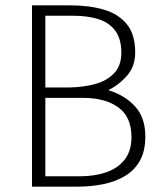

<svg xmlns="http://www.w3.org/2000/svg" viewBox="-20 -700 605 720"><path d="M269 0Q322 0 368 -9.5Q414 -19 449.5 -40.5Q485 -62 505 -98Q525 -134 525 -188Q525 -259 486.5 -301Q448 -343 386 -362Q427 -382 457 -417Q487 -452 487 -503Q487 -571 455.5 -609.5Q424 -648 369 -664Q314 -680 242 -680H100V0ZM254 -641Q309 -641 349.5 -628Q390 -615 412.5 -584.5Q435 -554 435 -502Q435 -454 408 -425.5Q381 -397 337 -385Q293 -373 241 -372H150V-641ZM292 -333Q374 -333 423.5 -297.5Q473 -262 473 -186Q473 -134 447.5 -101.5Q422 -69 378.5 -54Q335 -39 281 -39H150V-333Z"/></svg>

Font: Catamaran Thin
Style: Regular
Weight: 100
Designer: Pria Ravichandran
Version: Version 2.000